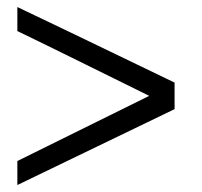

<svg xmlns="http://www.w3.org/2000/svg" viewBox="-20 -654 581 551"><path d="M29.8 -123V-191.9L408.2 -378.9Q356.4 -404.3 227.1 -468.3Q97.7 -532.2 29.8 -564.9V-633.8Q113.8 -594.2 481 -417V-340.8Z"/></svg>

Font: Kelly Slab
Style: Regular
Weight: 400
Designer: Denis Masharov
Foundry: Denis Masharov
Version: Version 1.001